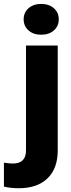

<svg xmlns="http://www.w3.org/2000/svg" viewBox="-77 -765 367 998"><path d="M223.1 -528.3V18.1Q222.7 111.8 169.4 162.6Q116.2 213.4 21 213.4Q-20 213.4 -56.6 205.1V80.6Q-28.3 85 -10.3 85Q58.1 85 58.1 17.1V-528.3ZM45.9 -664.6Q45.9 -699.7 71.3 -722.2Q96.7 -744.6 137.2 -744.6Q177.7 -744.6 203.1 -722.2Q228.5 -699.7 228.5 -664.6Q228.5 -629.4 203.1 -606.9Q177.7 -584.5 137.2 -584.5Q96.7 -584.5 71.3 -606.9Q45.9 -629.4 45.9 -664.6Z"/></svg>

Font: TypoPRO Roboto
Style: Regular
Weight: 900
Designer: Google
Version: Version 2.136; 2016